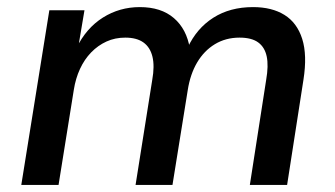

<svg xmlns="http://www.w3.org/2000/svg" viewBox="-20 -521 945 541"><path d="M40 0 119 -492H218L200 -385H195Q223 -442 270 -471.5Q317 -501 374 -501Q434 -501 470 -470Q506 -439 515 -384L509 -387Q534 -441 581 -471Q628 -501 693 -501Q746 -501 781.5 -479Q817 -457 831.5 -411.5Q846 -366 835 -296L789 0H684L730 -296Q737 -336 731.5 -362Q726 -388 707.5 -401.5Q689 -415 655 -415Q616 -415 585.5 -396.5Q555 -378 535.5 -345Q516 -312 509 -267L466 0H362L409 -296Q416 -335 409.5 -361.5Q403 -388 384 -401.5Q365 -415 333 -415Q304 -415 280 -404Q256 -393 237 -373.5Q218 -354 205.5 -327Q193 -300 188 -268L145 0Z"/></svg>

Font: Nunito Sans 10pt SemiBold
Style: Italic
Weight: 600
Italic angle: -9°
Designer: Vernon Adams
Foundry: Vernon Adams
Version: Version 3.101;gftools[0.9.27]